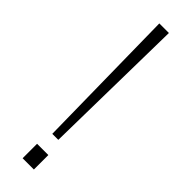

<svg xmlns="http://www.w3.org/2000/svg" viewBox="-252 -723 723 723"><g transform="rotate(45 110.0 -361.5)"><path d="M140 -77V0H80V-77ZM136 -723 126 -144H94L85 -723Z"/></g></svg>

Font: Public Sans Thin
Style: Regular
Weight: 100
Designer: The Public Sans project authors (U.S. Web Design System). Libre Franklin designed by Pablo Impallari and Rodrigo Fuenzal
Version: Version 1.008